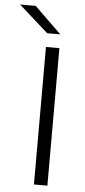

<svg xmlns="http://www.w3.org/2000/svg" viewBox="-111 -856 394 889"><g transform="rotate(5 86.0 -412.0)"><path d="M144.5 0H82V-639H144.5ZM18 -824.5 142 -704V-703H82L-53.5 -823.5V-824.5Z"/></g></svg>

Font: Anek Telugu Light
Style: Regular
Weight: 300
Version: Version 1.003